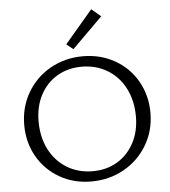

<svg xmlns="http://www.w3.org/2000/svg" viewBox="-60 -964 910 1025"><g transform="rotate(-5 395.0 -452.0)"><path d="M318 -735 467 -910 517 -868 354 -706ZM57 -325Q57 -421 102.5 -498.5Q148 -576 226.5 -620Q305 -664 400 -664Q495 -664 571.5 -620.5Q648 -577 691 -501Q734 -425 734 -332Q734 -237 688 -159.5Q642 -82 563 -38Q484 6 389 6Q294 6 218.5 -37.5Q143 -81 100 -156.5Q57 -232 57 -325ZM655 -319Q655 -404 621.5 -469.5Q588 -535 527.5 -572Q467 -609 389 -609Q315 -609 257 -574.5Q199 -540 167 -478.5Q135 -417 135 -338Q135 -253 168.5 -187.5Q202 -122 262.5 -85Q323 -48 401 -48Q475 -48 532.5 -82.5Q590 -117 622.5 -178.5Q655 -240 655 -319Z"/></g></svg>

Font: Ysabeau SC
Style: Regular
Weight: 400
Designer: Christian Thalmann (Catharsis Fonts)
Version: Version 0.003